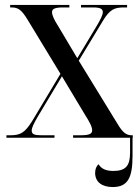

<svg xmlns="http://www.w3.org/2000/svg" viewBox="-20 -556 560 775"><path d="M6 0H200V-10H147C119 -10 108 -14 108 -29C108 -40 116 -57 133 -86L230 -248L323 -93C342 -63 352 -44 352 -30C352 -16 341 -10 305 -10H275V0H505V60C505 114 487 134 437 134C406 134 388 124 378 107C369 114 364 127 364 142C364 178 391 199 435 199C497 199 515 160 515 72V0H516V-10H513C490 -10 476 -19 452 -60L298 -311L396 -473C423 -517 441 -526 480 -526H493V-536H307V-526H354C384 -526 395 -521 395 -507C395 -495 385 -476 369 -449L292 -321L214 -452C198 -477 190 -495 190 -507C190 -520 201 -526 235 -526H260V-536H21V-526H26C54 -526 67 -516 91 -477L224 -258L109 -66C80 -20 62 -10 22 -10H6Z"/></svg>

Font: Noto Serif Display Condensed Medium
Style: Regular
Weight: 500
Width: 3
Designer: Monotype Design Team
Foundry: Monotype Imaging Inc.
Version: Version 2.009